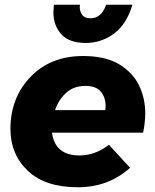

<svg xmlns="http://www.w3.org/2000/svg" viewBox="-20 -782 655 809"><path d="M341 -601Q272 -601 238.5 -637.5Q205 -674 205 -731L207 -762H317L316 -752Q316 -734.5 326 -719.8Q336 -705 361 -705Q408 -705 427 -762H538Q513.5 -679.5 460.2 -640.2Q407 -601 341 -601ZM308 7Q170 7 97 -62.5Q24 -132 24 -239Q24 -370 108.5 -458Q193 -546 330 -546Q419.5 -546 477.5 -514Q537.5 -479 564.8 -424Q592 -369 592 -305Q592 -266 583 -223H199Q212 -127 315 -127Q381 -127 439 -172L528 -75Q437 7 308 7ZM424 -318 425 -336Q425 -371 405 -395.5Q385 -420 340 -420Q291 -420 259 -391.2Q227 -362.5 212 -318Z"/></svg>

Font: Argentum Sans
Style: Bold Italic
Weight: 700
Italic angle: -11°
Designer: Julieta Ulanovsky (font), Cristiano Sobral (main changes and remaster)
Foundry: Julieta Ulanovsky (font), Cristiano Sobral (main changes and remaster)
Version: Version 2.007;June 15, 2022;FontCreator 14.0.0.2814 64-bit; 